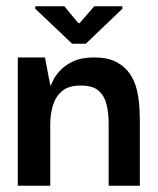

<svg xmlns="http://www.w3.org/2000/svg" viewBox="-20 -595 506 615"><path d="M37 0V-411H124L141 -322H143Q144 -325 150.5 -338.5Q157 -352 172.5 -369Q188 -386 214.5 -398.5Q241 -411 281 -411Q325 -411 352.5 -396.5Q380 -382 396 -358.5Q412 -335 418.5 -306.5Q425 -278 426.5 -250Q428 -222 428 -199V0H328V-200Q328 -233 321.5 -260Q315 -287 296.5 -304Q278 -321 239 -321Q199 -321 178 -302.5Q157 -284 149 -256Q141 -228 141 -196V0ZM211 -455 93 -567V-575H186L231 -521H235L282 -575H372V-567L255 -455Z"/></svg>

Font: Darker Grotesque
Style: Bold
Weight: 700
Designer: Gabriel Lam
Foundry: TypeRant
Version: Version 1.000;gftools[0.9.28]